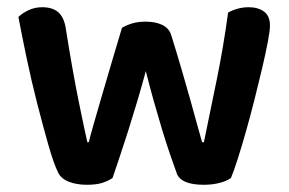

<svg xmlns="http://www.w3.org/2000/svg" viewBox="-20 -504 801 532"><path d="M384 -307Q373 -266 360.5 -224Q348 -182 335.5 -142.5Q323 -103 311.5 -69Q300 -35 292 -11Q281 -3 264 2.5Q247 8 221 8Q192 8 170.5 -0.5Q149 -9 141 -26Q129 -50 114 -102.5Q99 -155 83 -217.5Q67 -280 53.5 -344.5Q40 -409 31 -457Q41 -467 58.5 -475.5Q76 -484 97 -484Q125 -484 141 -470.5Q157 -457 162 -427Q181 -307 198 -223.5Q215 -140 222 -110H226Q230 -127 239.5 -160Q249 -193 261.5 -236Q274 -279 288.5 -328Q303 -377 318 -427Q332 -435 347.5 -439.5Q363 -444 384 -444Q411 -444 429.5 -435Q448 -426 454 -408Q469 -360 482.5 -314Q496 -268 507 -228.5Q518 -189 526.5 -158Q535 -127 540 -110H545Q562 -193 580.5 -283Q599 -373 612 -469Q624 -476 639 -480Q654 -484 669 -484Q695 -484 711.5 -472Q728 -460 728 -433Q728 -419 722 -387.5Q716 -356 706.5 -315.5Q697 -275 685.5 -229.5Q674 -184 662 -141.5Q650 -99 639 -64.5Q628 -30 620 -11Q610 -3 589.5 2.5Q569 8 545 8Q482 8 470 -23Q462 -45 451 -77Q440 -109 428.5 -147Q417 -185 405.5 -226Q394 -267 384 -307Z"/></svg>

Font: Baloo Thambi 2 SemiBold
Style: Regular
Weight: 600
Designer: Aadarsh Rajan and Ek Type
Foundry: Ek Type
Version: Version 1.640;hotconv 1.0.111;makeotfexe 2.5.65597; ttfautoh